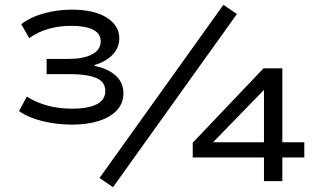

<svg xmlns="http://www.w3.org/2000/svg" viewBox="-20 -750 1336 795"><path d="M278 -234Q215 -234 156 -248.5Q97 -263 59 -290L91 -350Q131 -325 177.5 -312.5Q224 -300 279 -300Q344 -300 380 -318Q416 -336 416 -373Q416 -412 377.5 -427.5Q339 -443 272 -443H173V-506H264Q324 -506 360.5 -524.5Q397 -543 397 -579Q397 -611 365.5 -627Q334 -643 275 -643Q225 -643 181 -630.5Q137 -618 101 -592L68 -650Q108 -680 163 -695Q218 -710 278 -710Q370 -710 422 -677Q474 -644 474 -591Q474 -553 446 -523.5Q418 -494 372 -481V-477Q408 -470 435 -454.5Q462 -439 476.5 -416.5Q491 -394 491 -364Q491 -323 464.5 -294Q438 -265 390 -249.5Q342 -234 278 -234ZM448 25 392 -13 905 -730 961 -692ZM1073 0V-98H778V-159L1071 -467H1149V-161H1240V-98H1149V0ZM1073 -161V-386H1081L834 -132L830 -161Z"/></svg>

Font: Nunito Sans 7pt Expanded
Style: Regular
Weight: 400
Width: 7
Designer: Vernon Adams
Foundry: Vernon Adams
Version: Version 3.101;gftools[0.9.27]